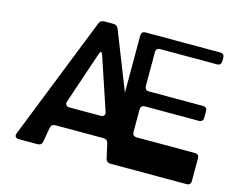

<svg xmlns="http://www.w3.org/2000/svg" viewBox="-114 -1038 1524 1215"><g transform="rotate(15 648.5 -430.0)"><path d="M559 -277Q575 -277 581.5 -286Q588 -295 583 -310L469 -651Q457 -685 446 -651L331 -310Q326 -295 332.5 -286Q339 -277 355 -277ZM1196 -204Q1224 -204 1224 -176V-28Q1224 0 1196 0H698Q672 0 666 -25L645 -119Q639 -145 613 -145H301Q273 -145 268 -122L251 -24Q246 0 219 0H99Q82 0 75.5 -9Q69 -18 75 -33L394 -838Q403 -860 427 -860H487Q511 -860 520 -838L670 -458V-832Q670 -860 699 -860H1185Q1214 -860 1214 -832V-811Q1214 -782 1185 -782H815Q787 -782 787 -754V-535Q787 -505 815 -505H1168Q1196 -505 1196 -477V-437Q1196 -407 1168 -407H815Q787 -407 787 -379V-234Q787 -204 815 -204Z"/></g></svg>

Font: OpenDyslexic 3
Style: Regular
Weight: 400
Designer: Abelardo Gonzalez
Version: Version 1.000;PS 001.001;hotconv 1.0.56